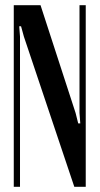

<svg xmlns="http://www.w3.org/2000/svg" viewBox="-20 -719 384 739"><path d="M271 -284 281 -244H289L286 -284V-699H310V0H266L72 -578L61 -618H54L57 -578V0H33V-699H136Z"/></svg>

Font: Moniqa Narrow Heading
Style: Bold
Weight: 700
Width: 4
Designer: Rajesh Rajput
Foundry: Rajesh Rajput
Version: Version 1.000